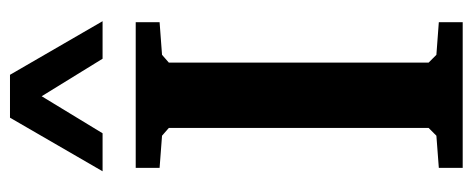

<svg xmlns="http://www.w3.org/2000/svg" viewBox="-308 -662 969 394"><g transform="rotate(-90 177.0 -464.5)"><path d="M30 0V-49L96 -54L112 -70V-603L96 -617L30 -622V-671H329V-622L262 -617L246 -603V-70L262 -54L329 -49V0ZM23 -739 133 -929H221L331 -739H254L177 -864L101 -739Z"/></g></svg>

Font: Khartiya
Style: Bold
Weight: 700
Version: Version 1.0.2